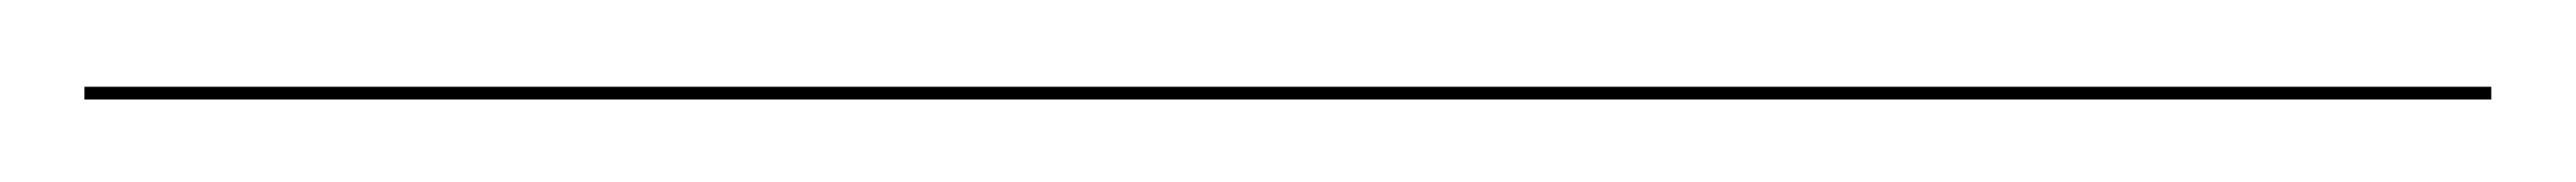

<svg xmlns="http://www.w3.org/2000/svg" viewBox="-25 128 610 43"><path d="M-5 148.5V151.5H565V148.5Z"/></svg>

Font: Bodoni* 72pt Medium
Style: Italic
Weight: 500
Italic angle: -13°
Version: Version 2.3